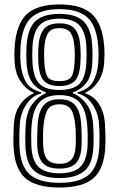

<svg xmlns="http://www.w3.org/2000/svg" viewBox="-20 -829 530 857"><path d="M245.2 8Q139.2 8 91.8 -35Q44.2 -78 40.5 -177Q39.5 -198.5 39.9 -222.6Q40.2 -246.8 42 -277Q45.5 -325.2 68.2 -359.6Q91 -394 129.8 -411.8V-415.5Q95.8 -430.2 72.5 -465Q49.2 -499.8 45.8 -546.5Q44.2 -569.5 44.2 -586.2Q44.2 -603 45.5 -623.5Q53.5 -723 100 -766.1Q146.5 -809.2 245.2 -809.2Q344.2 -809.2 390.6 -766.1Q437 -723 445 -623.5Q446.5 -602 446.4 -585.4Q446.2 -568.8 444.8 -546.5Q441.2 -499.2 417.9 -464.6Q394.5 -430 360.5 -415.5V-411.8Q400 -400 422.4 -364Q444.8 -328 448.5 -277Q450.2 -247 450.6 -223Q451 -199 450 -177Q446.2 -78 398.8 -35Q351.2 8 245.2 8ZM245.2 -55.5Q310 -55.5 339.1 -84.4Q368.2 -113.2 370.8 -179.8Q371.5 -199.2 371.4 -222Q371.2 -244.8 369.2 -271.2Q363 -342 333.8 -373.2Q304.5 -404.5 245.2 -404.5Q186 -404.5 156.8 -373.2Q127.5 -342 121.2 -271.2Q119.2 -244.2 119.1 -221.8Q119 -199.2 119.8 -179.8Q122.2 -113.2 151.5 -84.4Q180.8 -55.5 245.2 -55.5ZM245.2 -76.5Q193.2 -76.5 170.8 -101.4Q148.2 -126.2 146.2 -181Q145.5 -201.2 146 -223.1Q146.5 -245 147.8 -269.5Q151.2 -331 174.2 -358.5Q197.2 -386 245.2 -386Q293.5 -386 316.4 -358.5Q339.2 -331 342.8 -269.8Q344.2 -243.8 344.6 -221.9Q345 -200 344.2 -181Q342.2 -126.2 319.8 -101.4Q297.2 -76.5 245.2 -76.5ZM245.2 -97.8Q280.8 -97.8 298.5 -116.5Q316.2 -135.2 318 -182.5Q318.5 -195.2 318.5 -219.8Q318.5 -244.2 316.5 -267Q310.8 -323 295.2 -343.2Q279.8 -363.5 245.2 -363.5Q210.8 -363.5 195.2 -343.2Q179.8 -323 174 -267Q172.2 -245.8 172.1 -221Q172 -196.2 172.5 -182.5Q174.5 -135.2 192.1 -116.5Q209.8 -97.8 245.2 -97.8ZM245.2 -13Q337.5 -13 378.9 -51.4Q420.2 -89.8 423.5 -177.8Q424.5 -200.5 424.2 -222.9Q424 -245.2 422 -275.8Q418.5 -325 392.5 -363.6Q366.5 -402.2 326.5 -411.8V-417.2Q374.2 -429.5 394.4 -463.2Q414.5 -497 418.5 -548.2Q419.8 -565.8 419.9 -584.1Q420 -602.5 418.5 -621Q412 -712 371.1 -750.1Q330.2 -788.2 245.2 -788.2Q160.2 -788.2 119.4 -750.1Q78.5 -712 71.8 -621Q70.8 -603.5 70.6 -585.2Q70.5 -567 72 -548.2Q76 -496.8 96.1 -463.1Q116.2 -429.5 164 -417.2V-411.8Q124 -402 98 -363.4Q72 -324.8 68.5 -275.8Q66.5 -245.2 66.2 -222.4Q66 -199.5 66.8 -177.8Q70.2 -89.8 111.6 -51.4Q153 -13 245.2 -13ZM245.2 -34.2Q170.8 -34.2 133.5 -66.1Q96.2 -98 93.2 -178.2Q92.8 -197.5 92.8 -220.4Q92.8 -243.2 94.8 -272.2Q98.8 -330 123.8 -363.9Q148.8 -397.8 185 -412.8V-416.8Q146 -430.5 123.9 -460.9Q101.8 -491.2 98.5 -549.2Q97.5 -566.8 97.4 -583.1Q97.2 -599.5 98.2 -619Q102.2 -699.5 136.9 -733.2Q171.5 -767 245.2 -767Q319.5 -767 353.9 -733Q388.2 -699 392.2 -619Q393 -599.8 393 -583.2Q393 -566.8 392 -549.2Q389 -491 366.6 -460.8Q344.2 -430.5 305.5 -416.8V-412.8Q341.8 -397.8 366.8 -363.9Q391.8 -330 395.8 -272.2Q397.8 -240.8 397.8 -219Q397.8 -197.2 397.2 -178.2Q394.2 -98 357 -66.1Q319.8 -34.2 245.2 -34.2ZM245.2 -427.5Q307.5 -427.5 334.8 -455.2Q362 -483 365.5 -549.8Q366.5 -568.2 366.6 -582.1Q366.8 -596 365.8 -617Q362.5 -685.2 334.9 -715.5Q307.2 -745.8 245.2 -745.8Q183.2 -745.8 155.6 -715.5Q128 -685.2 124.8 -617Q123.8 -596.8 123.9 -582.2Q124 -567.8 125 -550.2Q128.5 -483 155.8 -455.2Q183 -427.5 245.2 -427.5ZM245.2 -445Q198 -445 176.2 -468.1Q154.5 -491.2 151.2 -550.5Q150.2 -571.5 150.4 -584.9Q150.5 -598.2 151.2 -615.2Q154.2 -671.2 175 -698Q195.8 -724.8 245.2 -724.8Q295.2 -724.8 315.8 -697.9Q336.2 -671 339.2 -615.2Q340 -597.8 340.1 -584.4Q340.2 -571 339.2 -550.5Q336 -491.5 314.2 -468.2Q292.5 -445 245.2 -445ZM245.2 -466.8Q283.2 -466.8 296.8 -483.8Q310.2 -500.8 312.8 -551Q313.5 -565 313.8 -575Q314 -585 313.8 -593.9Q313.5 -602.8 312.8 -613.5Q310.5 -658 296.2 -680.8Q282 -703.5 245.2 -703.5Q208.5 -703.5 194.2 -680.6Q180 -657.8 177.5 -613Q176.8 -595.2 176.8 -582.1Q176.8 -569 177.8 -551Q180.5 -500.8 193.9 -483.8Q207.2 -466.8 245.2 -466.8Z"/></svg>

Font: Big Shoulders Inline Text Thin ExtraBold
Style: Regular
Weight: 800
Version: Version 2.002